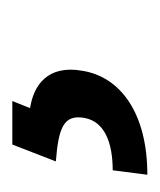

<svg xmlns="http://www.w3.org/2000/svg" viewBox="6 -48 256 307"><g transform="rotate(-90 133.5 105.0)"><path d="M55.4 -2.8 28.4 66.8C82.4 71 103.7 79.5 98 112.2C92.3 144.9 58.2 157.7 14.2 157.7L7.1 213.1C105.1 213.1 163.4 170.5 173.3 109.4C183.2 54 150.6 31.2 113.6 25.6L125 -2.8Z"/></g></svg>

Font: Margiela Sans
Style: Italic
Weight: 400
Italic angle: -9.39999°
Designer: Stefan Endress, Andreas Faust
Version: Version 1.100;FEAKit 1.0